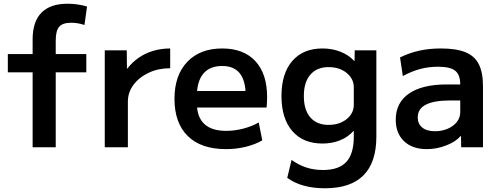

<svg xmlns="http://www.w3.org/2000/svg" viewBox="-20 -790 2670 1030"><path d="M155 0V-402H22V-500H155V-579Q155 -674 202.5 -722Q250 -770 342 -770Q370 -770 397 -766Q424 -762 447 -755L433 -656Q397 -668 362 -668Q316 -668 297.5 -646.5Q279 -625 279 -573V-500H443V-402H279V0Z M542 0V-520H660L661 -422H663Q689 -456 724.5 -480.5Q760 -505 803 -517.5Q846 -530 893 -530V-424Q830 -424 778.5 -400Q727 -376 696.5 -335.5Q666 -295 666 -245V0Z M1192 10Q1059 10 987.5 -60Q916 -130 916 -260Q916 -386 984.5 -458Q1053 -530 1172 -530Q1287 -530 1350 -462Q1413 -394 1413 -269Q1413 -255 1412 -238Q1411 -221 1410 -213H984V-302H1316L1298 -275Q1298 -357 1266.5 -396.5Q1235 -436 1172 -436Q1105 -436 1070.5 -394.5Q1036 -353 1036 -272V-237Q1036 -163 1075.5 -125.5Q1115 -88 1193 -88Q1239 -88 1285 -100Q1331 -112 1368 -133L1387 -37Q1349 -15 1298.5 -2.5Q1248 10 1192 10Z M1723 220Q1661 220 1610 206Q1559 192 1521 164L1544 68Q1584 96 1624.5 109Q1665 122 1713 122Q1798 122 1838 78.5Q1878 35 1878 -57V-87H1876Q1846 -54 1803.5 -37Q1761 -20 1710 -20Q1606 -20 1548 -87Q1490 -154 1490 -275Q1490 -396 1548 -463Q1606 -530 1710 -530Q1762 -530 1806.5 -512.5Q1851 -495 1880 -463H1882L1883 -520H1999V-57Q1999 81 1930 150.5Q1861 220 1723 220ZM1742 -120Q1782 -120 1812 -134Q1842 -148 1860 -172Q1878 -196 1878 -228V-322Q1878 -353 1860 -377.5Q1842 -402 1812 -416Q1782 -430 1742 -430Q1680 -430 1645 -389.5Q1610 -349 1610 -275Q1610 -200 1645 -160Q1680 -120 1742 -120Z M2270 10Q2192 10 2147.5 -32.5Q2103 -75 2103 -148Q2103 -239 2174 -288Q2245 -337 2376 -337H2449Q2449 -389 2422 -410.5Q2395 -432 2330 -432Q2280 -432 2234.5 -420Q2189 -408 2141 -382L2126 -482Q2175 -506 2228.5 -518Q2282 -530 2345 -530Q2427 -530 2476.5 -510Q2526 -490 2548.5 -445.5Q2571 -401 2571 -328V0H2454L2453 -60H2451Q2424 -29 2373 -9.5Q2322 10 2270 10ZM2314 -86Q2351 -86 2382 -99.5Q2413 -113 2431 -136Q2449 -159 2449 -188V-251H2394Q2308 -251 2264.5 -228.5Q2221 -206 2221 -160Q2221 -126 2245 -106Q2269 -86 2314 -86Z"/></svg>

Font: M PLUS 2 SemiBold
Style: Regular
Weight: 600
Designer: Coji Morishita
Foundry: UNDERFOREST DESIGN
Version: Version 1.001